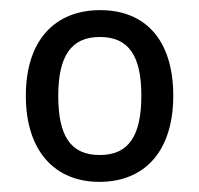

<svg xmlns="http://www.w3.org/2000/svg" viewBox="-20 -742 393 379"><path d="M322 -553C322 -664 266 -722 178 -722C87 -722 31 -661 31 -553C31 -443 89 -383 176 -383C267 -383 322 -445 322 -553ZM95 -553C95 -632 121 -669 177 -669C234 -669 259 -632 259 -553C259 -474 234 -436 177 -436C119 -436 95 -474 95 -553Z"/></svg>

Font: Noto Sans Devanagari SemiCondensed
Style: Regular
Weight: 400
Width: 4
Designer: Jelle Bosma - Monotype Design Team
Foundry: Monotype Imaging Inc.
Version: Version 2.004